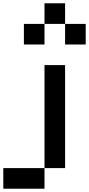

<svg xmlns="http://www.w3.org/2000/svg" viewBox="-20 -1020 540 1165"><path d="M0 125V0H250V125ZM125 -750V-875H250V-750ZM250 0V-625H375V0ZM250 -875V-1000H375V-875ZM375 -875H500V-750H375Z"/></svg>

Font: GalmuriMono7 Regular
Style: Regular
Weight: 400
Designer: Lee Minseo (quiple)
Version: Version 2.399;hotconv 1.1.1;makeotfexe 2.6.0 DEVELOPMENT